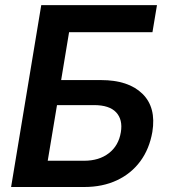

<svg xmlns="http://www.w3.org/2000/svg" viewBox="-20 -748 677 768"><path d="M24.4 0 145 -727.5H607.9L589.8 -619.1H256.3L224.6 -427.7H383.8Q493.7 -427.7 549.6 -373Q605.5 -318.4 589.4 -220.2Q577.6 -152.3 541.3 -103Q504.9 -53.7 447.8 -26.9Q390.6 0 316.9 0ZM170.9 -105H316.4Q376.5 -105 415.5 -135.3Q454.6 -165.5 463.4 -219.2Q471.7 -269.5 444.6 -298.6Q417.5 -327.6 356 -327.6H208Z"/></svg>

Font: Inter 20pt SemiBold
Style: Italic
Weight: 600
Italic angle: -9.3988°
Version: Version 4.001;git-66647c0bb